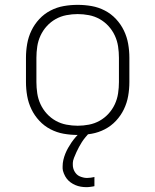

<svg xmlns="http://www.w3.org/2000/svg" viewBox="-20 -548 640 791"><path d="M300 8Q271 8 242.5 3Q214 -2 188 -15.5Q162 -29 142 -50.5Q122 -72 109.5 -98Q97 -124 92 -152.5Q87 -181 87 -210V-310Q87 -339 92 -367.5Q97 -396 109.5 -422Q122 -448 142 -469.5Q162 -491 188 -504.5Q214 -518 242.5 -523Q271 -528 300 -528Q329 -528 357.5 -523Q386 -518 412 -504.5Q438 -491 458 -469.5Q478 -448 490.5 -422Q503 -396 508 -367.5Q513 -339 513 -310V-210Q513 -181 508 -152.5Q503 -124 490.5 -98Q478 -72 458 -50.5Q438 -29 412 -15.5Q386 -2 357.5 3Q329 8 300 8ZM300 -30Q323 -30 346.5 -34.5Q370 -39 390.5 -50.5Q411 -62 427 -79.5Q443 -97 453 -118.5Q463 -140 466.5 -163.5Q470 -187 470 -210V-310Q470 -333 466.5 -356.5Q463 -380 453 -401.5Q443 -423 427 -440.5Q411 -458 390.5 -469.5Q370 -481 346.5 -485.5Q323 -490 300 -490Q277 -490 253.5 -485.5Q230 -481 209.5 -469.5Q189 -458 173 -440.5Q157 -423 147 -401.5Q137 -380 133.5 -356.5Q130 -333 130 -310V-210Q130 -187 133.5 -163.5Q137 -140 147 -118.5Q157 -97 173 -79.5Q189 -62 209.5 -50.5Q230 -39 253.5 -34.5Q277 -30 300 -30ZM335 223Q324 223 312.5 221Q301 219 290.5 214.5Q280 210 271 203.5Q262 197 255 188Q248 179 243 166.5Q238 154 238 146V137Q238 124 241 111Q244 98 249 85.5Q254 73 260.5 61.5Q267 50 274.5 39Q282 28 292 16.5Q302 5 309 -1L317 -8H347V0Q339 9 331.5 18Q324 27 317.5 37Q311 47 305.5 57.5Q300 68 295 78.5Q290 89 285 102Q280 115 280 123V132Q280 139 282 146Q284 153 287.5 159Q291 165 296 170Q301 175 307.5 178Q314 181 322 183Q330 185 335 185H341Q347 185 354 184Q361 183 365 182L369 181V219Q365 220 361.5 220.5Q358 221 354.5 221.5Q351 222 346.5 222.5Q342 223 339 223Z"/></svg>

Font: Iosevka Aile Extralight
Style: Regular
Weight: 200
Designer: Belleve Invis
Foundry: Belleve Invis
Version: Version 31.1.0; ttfautohint (v1.8.4)